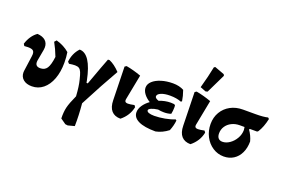

<svg xmlns="http://www.w3.org/2000/svg" viewBox="-126 -1161 2654 1806"><g transform="rotate(20 1200.5 -257.5)"><path d="M85 -89Q85 -99 86 -104L107 -256Q109 -272 109 -278Q109 -305 94.5 -315.5Q80 -326 45 -326Q36 -326 8 -324L-4 -343Q9 -385 32 -419Q55 -453 86 -474Q139 -470 166.5 -445Q194 -420 194 -378Q194 -372 192 -354L173 -249Q170 -236 170 -224Q170 -179 219 -179Q264 -179 286 -212.5Q308 -246 318 -328Q290 -401 258 -458L276 -478Q355 -456 408 -409Q416 -361 416 -305Q416 -213 389.5 -142Q363 -71 314.5 -31.5Q266 8 202 8Q148 8 116.5 -18.5Q85 -45 85 -89Z M703 -4Q714 111 712 221L647 238L622 235L568 197Q566 132 577.5 84.5Q589 37 627 -46Q621 -146 605 -206Q594 -252 584.5 -274.5Q575 -297 560.5 -307Q546 -317 519 -317Q496 -317 460 -311L445 -327Q454 -413 509 -471Q621 -471 672 -221L676 -199L689 -198Q708 -253 753 -373Q781 -446 791 -473L807 -474Q860 -452 915 -394Q823 -235 703 -4Z M968 -132 960 -465 977 -476Q1050 -463 1127 -435L1078 -182Q1077 -178 1077 -171Q1077 -148 1108 -148Q1130 -148 1172 -157L1184 -140Q1166 -51 1091 9Q1032 9 1000.5 -26.5Q969 -62 968 -132Z M1592 -155Q1587 -103 1565 -49Q1507 -4 1442 9Q1329 9 1270.5 -19.5Q1212 -48 1212 -101Q1212 -135 1235 -169.5Q1258 -204 1297 -232Q1258 -256 1235.5 -286.5Q1213 -317 1213 -348Q1213 -383 1243.5 -411.5Q1274 -440 1327 -456.5Q1380 -473 1444 -473Q1507 -473 1553 -448Q1573 -392 1580 -343L1570 -336Q1523 -355 1457 -355Q1403 -355 1368 -340.5Q1333 -326 1333 -303Q1333 -285 1371 -272Q1428 -295 1486 -295Q1509 -295 1520 -293L1531 -284Q1532 -277 1532 -263Q1532 -230 1525 -198Q1495 -187 1455 -187Q1425 -187 1395 -193Q1355 -188 1330 -177Q1305 -166 1305 -154Q1305 -140 1325 -132.5Q1345 -125 1380 -125Q1429 -125 1485.5 -135.5Q1542 -146 1582 -163Z M1669 -132 1661 -465 1678 -476Q1751 -463 1828 -435L1779 -182Q1778 -178 1778 -171Q1778 -148 1809 -148Q1831 -148 1873 -157L1885 -140Q1867 -51 1792 9Q1733 9 1701.5 -26.5Q1670 -62 1669 -132ZM1699 -528Q1732 -645 1752 -746L1764 -753L1861 -717L1868 -703L1775 -511L1756 -506Z M2405 -466Q2387 -381 2351 -325L2341 -317H2268L2263 -309Q2297 -261 2311 -207Q2311 -142 2287.5 -92.5Q2264 -43 2221.5 -16Q2179 11 2124 11Q2064 11 2013.5 -22Q1963 -55 1934 -111.5Q1905 -168 1905 -235Q1905 -302 1936 -354.5Q1967 -407 2021.5 -436.5Q2076 -466 2146 -466H2269Q2351 -466 2393 -477ZM2215 -317H2167Q2123 -317 2087 -299Q2051 -281 2030.5 -249.5Q2010 -218 2010 -179Q2010 -148 2024.5 -131.5Q2039 -115 2066 -115Q2102 -115 2137.5 -139.5Q2173 -164 2196 -204Q2219 -244 2219 -288Q2219 -297 2215 -317Z"/></g></svg>

Font: Alegreya ExtraBold
Style: Regular
Weight: 800
Designer: Juan Pablo del Peral
Foundry: Huerta Tipografica
Version: Version 2.007; ttfautohint (v1.6)